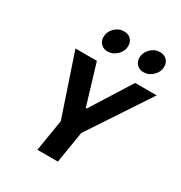

<svg xmlns="http://www.w3.org/2000/svg" viewBox="-216 -1108 1184 1259"><g transform="rotate(30 375.5 -478.5)"><path d="M252 0 291 -239 136 -700H298L390 -395H396L588 -700H751L446 -239L407 0ZM529 -857Q529 -897 559 -927Q589 -957 629 -957Q661 -957 680.5 -937.5Q700 -918 700 -888Q700 -848 669.5 -818Q639 -788 599 -788Q568 -788 548.5 -808Q529 -828 529 -857ZM257 -857Q257 -897 287 -927Q317 -957 357 -957Q389 -957 408.5 -937.5Q428 -918 428 -888Q428 -848 397.5 -818Q367 -788 327 -788Q296 -788 276.5 -808Q257 -828 257 -857Z"/></g></svg>

Font: Be Vietnam ExtraBold
Style: Italic
Weight: 800
Italic angle: -9.778°
Designer: Gabriel Lam
Foundry: TypeRant
Version: Version 3.000